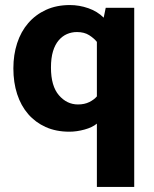

<svg xmlns="http://www.w3.org/2000/svg" viewBox="-20 -511 612 761"><path d="M364 -21Q346 -6 315 2.5Q284 11 255 11Q202 11 161 -7.5Q120 -26 91.5 -59Q63 -92 48 -138Q33 -184 33 -240Q33 -294 48 -340Q63 -386 92 -419.5Q121 -453 162.5 -472Q204 -491 257 -491Q294 -491 330 -478.5Q366 -466 391 -441L399 -480H512V230H364ZM364 -345Q353 -359 333.5 -371.5Q314 -384 285 -384Q264 -384 245.5 -376Q227 -368 212.5 -351Q198 -334 190 -307.5Q182 -281 182 -243Q182 -170 213.5 -133.5Q245 -97 289 -97Q315 -97 334 -106.5Q353 -116 364 -129Z"/></svg>

Font: Mukta Vaani ExtraBold
Style: Regular
Weight: 800
Designer: Noopur Datye, Girish Dalvi, Yashodeep Gholap, Pallavi Karambelkar
Foundry: Ek Type
Version: Version 2.538;PS 1.000;hotconv 16.6.51;makeotf.lib2.5.65220;